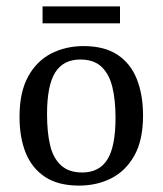

<svg xmlns="http://www.w3.org/2000/svg" viewBox="-20 -570 508 600"><path d="M341 -202Q341 -258 331 -298.5Q321 -339 297 -361.5Q273 -384 231 -384Q178 -384 152.5 -343.5Q127 -303 127 -213Q127 -157 136.5 -116.5Q146 -76 170.5 -53.5Q195 -31 237 -31Q290 -31 315.5 -71.5Q341 -112 341 -202ZM41 -205Q41 -282 68 -331Q95 -380 140.5 -403Q186 -426 241 -426Q306 -426 347 -399Q388 -372 407.5 -323Q427 -274 427 -209Q427 -132 400 -84Q373 -36 328 -13Q283 10 227 10Q162 10 121 -17Q80 -44 60.5 -92Q41 -140 41 -205ZM113 -550H355V-497H113Z"/></svg>

Font: Yrsa
Style: Regular
Weight: 400
Designer: Anna Giedrys (Yrsa+Rasa design), David Brezina (Yrsa art-direction, Rasa art-direction, design)
Foundry: Rosetta Type Foundry
Version: Version 2.004